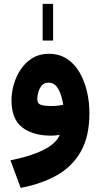

<svg xmlns="http://www.w3.org/2000/svg" viewBox="-20 -690 514 978"><path d="M197.3 -483.4V-670.4H250.5V-483.4ZM435.5 -113.3Q435.5 4.4 392.1 81.3Q348.6 158.2 269.8 202.6Q190.9 247.1 85.4 267.1L33.2 126.5Q130.4 107.9 197.8 75.4Q265.1 43 284.2 -3.4Q261.7 1 241.7 1Q148.4 1 93.5 -40.8Q38.6 -82.5 38.6 -179.7Q38.6 -219.2 50.5 -260.7Q62.5 -302.2 86.2 -337.4Q109.9 -372.6 145.5 -394.3Q181.2 -416 228 -416Q281.7 -416 320.8 -390.4Q359.9 -364.7 385.3 -321Q410.6 -277.3 423.1 -223.6Q435.5 -169.9 435.5 -113.3ZM238.8 -149.9Q259.8 -149.9 276.4 -152.1Q293 -154.3 302.2 -156.2Q299.3 -175.3 291.7 -201.9Q284.2 -228.5 268.8 -248.8Q253.4 -269 227.1 -269Q205.1 -269 192.6 -254.2Q180.2 -239.3 175 -219.7Q169.9 -200.2 169.9 -185.5Q169.9 -161.1 190.4 -155.5Q210.9 -149.9 238.8 -149.9Z"/></svg>

Font: Vazirmatn UI FD Black
Style: Regular
Weight: 900
Designer: Saber Rastikerdar
Foundry: Saber Rastikerdar
Version: Version 33.003